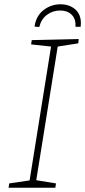

<svg xmlns="http://www.w3.org/2000/svg" viewBox="-20 -875 397 895"><path d="M347 -693 345 -673 249 -658 149 -35 241 -20 238 0H20L23 -20L118 -34L218 -658L125 -668L128 -688ZM357 -767Q357 -756 356 -750H332Q334 -787 314 -806.5Q294 -826 261 -826Q226 -826 199 -806Q172 -786 163 -749L141 -751Q148 -801 183 -828Q218 -855 262 -855Q303 -855 330 -832Q357 -809 357 -767Z"/></svg>

Font: Bitter Pro ExtraLight
Style: Italic
Weight: 275
Italic angle: -9°
Designer: Sol Matas, and Bitter project Authors
Foundry: Sol Matas
Version: Version 1.010